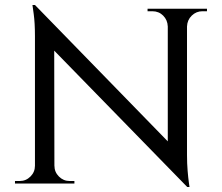

<svg xmlns="http://www.w3.org/2000/svg" viewBox="-20 -735 889 769"><path d="M120 -715 720 -99 730 14 130 -601ZM123 -71V0H40V-10Q40 -10 49 -10Q58 -10 59 -10Q84 -10 102 -28Q120 -46 120 -71ZM198 -71Q198 -46 216 -28Q234 -10 259 -10Q260 -10 269 -10Q278 -10 278 -10V0H195V-71ZM120 -715 197 -627 198 0H120V-590Q120 -643 115 -679Q110 -715 110 -715ZM729 -700V-114Q729 -80 731.5 -50.5Q734 -21 736.5 -3.5Q739 14 739 14H730L652 -75V-700ZM809 -700V-690Q809 -690 800 -690Q791 -690 791 -690Q766 -690 748 -672.5Q730 -655 729 -629H726V-700ZM571 -700H654V-629H652Q651 -655 633.5 -672.5Q616 -690 590 -690Q590 -690 581 -690Q572 -690 571 -690Z"/></svg>

Font: Cinzel Eorzea
Style: Regular
Weight: 500
Designer: Natanael Gama
Version: Version 2.000